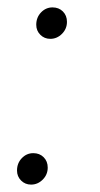

<svg xmlns="http://www.w3.org/2000/svg" viewBox="-20 -495 271 519"><path d="M26 -34Q26 -54 39 -67.5Q52 -81 70 -81Q87 -81 98 -70Q109 -59 109 -42Q109 -23 95.5 -9.5Q82 4 64 4Q48 4 37 -7Q26 -18 26 -34ZM78 -428Q78 -448 91 -461.5Q104 -475 122 -475Q139 -475 150 -464Q161 -453 161 -436Q161 -417 147.5 -403.5Q134 -390 116 -390Q100 -390 89 -401Q78 -412 78 -428Z"/></svg>

Font: Bellota Text
Style: Italic
Weight: 400
Italic angle: -7.5°
Designer: Kemie Guaida
Foundry: Kemie Guaida
Version: Version 4.001